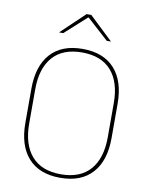

<svg xmlns="http://www.w3.org/2000/svg" viewBox="-91 -890 748 964"><g transform="rotate(10 283.0 -408.0)"><path d="M283 9Q176.5 9 120 -53.8Q63.5 -116.5 63.5 -232.5V-406.5Q63.5 -522.5 120 -585.2Q176.5 -648 283 -648Q389.5 -648 446.2 -585.2Q503 -522.5 503 -406.5V-232.5Q503 -116.5 446.2 -53.8Q389.5 9 283 9ZM283 -9Q381.5 -9 432.5 -67.2Q483.5 -125.5 483.5 -232.5V-407Q483.5 -514 432.5 -572Q381.5 -630 283 -630Q185 -630 134 -572Q83 -514 83 -407V-232.5Q83 -125.5 134 -67.2Q185 -9 283 -9ZM271.5 -823.5H295.5L415.5 -709.5V-709H394.5L285 -808H282L172.5 -709H151.5V-709.5Z"/></g></svg>

Font: Anek Gurmukhi Medium Thin
Style: Regular
Weight: 250
Version: Version 1.003